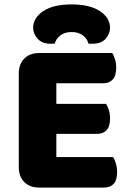

<svg xmlns="http://www.w3.org/2000/svg" viewBox="-20 -846 588 869"><path d="M304 -701Q273 -701 253.5 -686Q234 -671 228 -649Q223 -648 219 -648Q215 -648 210 -648Q170 -648 150 -671Q130 -694 130 -720Q130 -765 175.5 -795.5Q221 -826 304 -826Q387 -826 432.5 -795.5Q478 -765 478 -720Q478 -694 458.5 -671Q439 -648 398 -648Q394 -648 389.5 -648Q385 -648 380 -649Q375 -671 355 -686Q335 -701 304 -701ZM65 -442H235V-6Q224 -3 203 0Q182 3 158 3Q115 3 90 -22Q65 -47 65 -90ZM235 -161H65V-513Q65 -556 90 -581Q115 -606 158 -606Q182 -606 203 -603Q224 -600 235 -597ZM158 -240V-376H460Q467 -365 472.5 -348Q478 -331 478 -310Q478 -273 462 -256.5Q446 -240 418 -240ZM158 3V-135H492Q499 -124 504.5 -106Q510 -88 510 -67Q510 -30 494 -13.5Q478 3 450 3ZM158 -469V-606H488Q495 -595 500.5 -578Q506 -561 506 -540Q506 -503 490 -486Q474 -469 446 -469Z"/></svg>

Font: Baloo Tamma 2 ExtraBold
Style: Regular
Weight: 800
Designer: Divya Kowshik, Shuchita Grover and Ek Type
Foundry: Ek Type
Version: Version 1.700